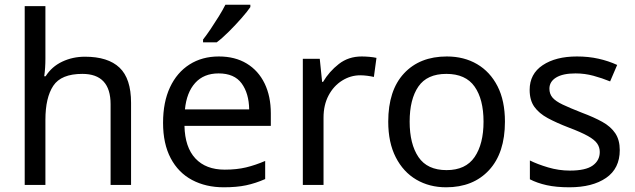

<svg xmlns="http://www.w3.org/2000/svg" viewBox="-20 -786 2699 816"><path d="M173 -760V-537Q173 -497 168 -462H174Q200 -503 244.5 -524Q289 -545 341 -545Q439 -545 488 -498.5Q537 -452 537 -349V0H450V-343Q450 -472 330 -472Q240 -472 206.5 -421.5Q173 -371 173 -277V0H85V-760Z M910 -546Q979 -546 1028.5 -516Q1078 -486 1104.5 -431.5Q1131 -377 1131 -304V-251H764Q766 -160 810.5 -112.5Q855 -65 935 -65Q986 -65 1025.5 -74.5Q1065 -84 1107 -102V-25Q1066 -7 1026 1.5Q986 10 931 10Q855 10 796.5 -21Q738 -52 705.5 -113.5Q673 -175 673 -264Q673 -352 702.5 -415Q732 -478 785.5 -512Q839 -546 910 -546ZM909 -474Q846 -474 809.5 -433.5Q773 -393 766 -321H1039Q1038 -389 1007 -431.5Q976 -474 909 -474ZM1044 -766V-756Q1032 -738 1007 -709.5Q982 -681 953.5 -652.5Q925 -624 901 -606H843V-618Q858 -637 875.5 -663Q893 -689 910 -716.5Q927 -744 938 -766Z M1517 -546Q1532 -546 1549.5 -544.5Q1567 -543 1580 -540L1569 -459Q1556 -462 1540.5 -464Q1525 -466 1511 -466Q1470 -466 1434 -443.5Q1398 -421 1376.5 -380.5Q1355 -340 1355 -286V0H1267V-536H1339L1349 -438H1353Q1379 -482 1420 -514Q1461 -546 1517 -546Z M2126 -269Q2126 -136 2058.5 -63Q1991 10 1876 10Q1805 10 1749.5 -22.5Q1694 -55 1662 -117.5Q1630 -180 1630 -269Q1630 -402 1697 -474Q1764 -546 1879 -546Q1952 -546 2007.5 -513.5Q2063 -481 2094.5 -419.5Q2126 -358 2126 -269ZM1721 -269Q1721 -174 1758.5 -118.5Q1796 -63 1878 -63Q1959 -63 1997 -118.5Q2035 -174 2035 -269Q2035 -364 1997 -418Q1959 -472 1877 -472Q1795 -472 1758 -418Q1721 -364 1721 -269Z M2614 -148Q2614 -70 2556 -30Q2498 10 2400 10Q2344 10 2303.5 1Q2263 -8 2232 -24V-104Q2264 -88 2309.5 -74.5Q2355 -61 2402 -61Q2469 -61 2499 -82.5Q2529 -104 2529 -140Q2529 -160 2518 -176Q2507 -192 2478.5 -208Q2450 -224 2397 -244Q2345 -264 2308 -284Q2271 -304 2251 -332Q2231 -360 2231 -404Q2231 -472 2286.5 -509Q2342 -546 2432 -546Q2481 -546 2523.5 -536.5Q2566 -527 2603 -510L2573 -440Q2539 -454 2502 -464Q2465 -474 2426 -474Q2372 -474 2343.5 -456.5Q2315 -439 2315 -409Q2315 -387 2328 -371.5Q2341 -356 2371.5 -341.5Q2402 -327 2453 -307Q2504 -288 2540 -268Q2576 -248 2595 -219.5Q2614 -191 2614 -148Z"/></svg>

Font: Noto IKEA Latin
Style: Regular
Weight: 400
Designer: Monotype Design Team
Foundry: Monotype Imaging Inc.
Version: Version 1.0